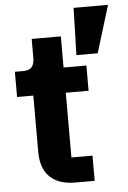

<svg xmlns="http://www.w3.org/2000/svg" viewBox="-55 -832 581 872"><g transform="rotate(-5 235.5 -395.5)"><path d="M471 -791 405 -576H308L314 -791ZM341 0H253Q177 0 137 -39Q97 -78 97 -153V-410H23V-525H60Q89 -525 100.5 -539Q112 -553 112 -581V-667H245V-525H349V-410H245V-115H341Z"/></g></svg>

Font: Aneliza
Style: Bold
Weight: 700
Designer: Mike Abbink, Paul van der Laan, Pieter van Rosmalen
Foundry: Bold Monday
Version: Version 3.0